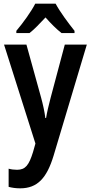

<svg xmlns="http://www.w3.org/2000/svg" viewBox="-20 -786 496 1046"><path d="M283 -766H172C151 -724 104 -659 69 -618V-606H141C167 -626 196 -657 228 -691C258 -657 287 -628 315 -606H386V-618C351 -662 307 -721 283 -766ZM2 -543 173 -4 160 42C138 113 119 139 73 139C57 139 41 137 27 133V232C46 237 66 240 90 240C184 240 235 184 272 62L453 -543H333L256 -254C245 -212 236 -174 231 -143H227C223 -177 214 -217 204 -254L124 -543Z"/></svg>

Font: Noto Sans Khmer Condensed SemiBold
Style: Regular
Weight: 600
Width: 3
Designer: Danh Hong and the Monotype Design Team
Foundry: Monotype Imaging Inc.
Version: Version 2.004